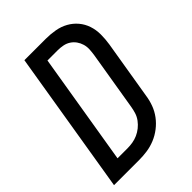

<svg xmlns="http://www.w3.org/2000/svg" viewBox="-215 -832 930 930"><g transform="rotate(-45 250.0 -367.5)"><path d="M178 0H6L127 -735H275Q306 -735 337 -729.5Q368 -724 394 -709.5Q420 -695 439 -672.5Q458 -650 467.5 -621.5Q477 -593 477 -561.5Q477 -530 472 -498L422 -196Q418 -168 408 -141Q398 -114 380.5 -90.5Q363 -67 339 -48.5Q315 -30 288 -19Q261 -8 233 -4Q205 0 178 0ZM110 -80H178Q196 -80 214 -83Q232 -86 249 -93.5Q266 -101 281 -113Q296 -125 307.5 -140.5Q319 -156 324.5 -173.5Q330 -191 333 -209L383 -511Q386 -530 387 -548.5Q388 -567 383 -584Q378 -601 368 -615Q358 -629 343.5 -638.5Q329 -648 311 -651.5Q293 -655 275 -655H205Z"/></g></svg>

Font: Iosevka Medium
Style: Italic
Weight: 500
Italic angle: -9°
Monospace: yes
Designer: Belleve Invis
Foundry: Belleve Invis
Version: Version 32.5.0; ttfautohint (v1.8.4)